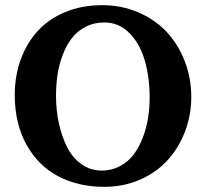

<svg xmlns="http://www.w3.org/2000/svg" viewBox="-20 -707 795 743"><path d="M720.2 -332Q720.2 -260.7 695.6 -197Q670.9 -133.3 627.7 -86.2Q584.5 -39.1 521 -11.5Q457.5 16.1 383.8 16.1Q283.2 16.1 205.3 -24.9Q127.4 -65.9 82.3 -147.5Q37.1 -229 37.1 -339.8Q37.1 -413.6 60.3 -477.1Q83.5 -540.5 126 -587.2Q168.5 -633.8 232.7 -660.4Q296.9 -687 375 -687Q451.2 -687 516.4 -658.7Q581.5 -630.4 626 -582.3Q670.4 -534.2 695.3 -469.2Q720.2 -404.3 720.2 -332ZM559.1 -328.1Q559.1 -408.7 540 -473.6Q521 -538.6 480.5 -579.3Q439.9 -620.1 383.8 -620.1Q343.8 -620.1 311.3 -603.3Q278.8 -586.4 257.8 -559.1Q236.8 -531.7 222.7 -494.4Q208.5 -457 202.6 -418Q196.8 -378.9 196.8 -336.9Q196.8 -281.7 207.5 -231.2Q218.3 -180.7 239 -138.9Q259.8 -97.2 294.7 -72Q329.6 -46.9 374 -46.9Q412.6 -46.9 444.3 -64Q476.1 -81.1 497.1 -108.9Q518.1 -136.7 532.2 -173.6Q546.4 -210.4 552.7 -249.3Q559.1 -288.1 559.1 -328.1Z"/></svg>

Font: Veleka
Style: Bold
Weight: 700
Designer: Stefan Peev, Context Ltd, 2016; SIL International, 1997-2014.
Foundry: Stefan Peev, Context Ltd, 2016
Version: Version 1.000